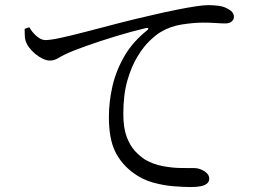

<svg xmlns="http://www.w3.org/2000/svg" viewBox="-20 -731 1040 752"><path d="M95 -624.2 76.5 -618Q77.2 -606.8 77 -595.3Q76.7 -583.8 79.9 -572.3Q83.8 -559.2 93.6 -545.7Q103.5 -532.2 117.6 -520.3Q131.6 -508.5 147 -501.2Q162.4 -493.8 175.9 -493.8Q192 -493.8 207.1 -502.9Q222.3 -512 236.7 -518.8Q267.5 -533.3 319.8 -551.7Q372 -570.2 433.6 -589Q495.3 -607.8 550.5 -620.8Q559.3 -622.8 560.6 -619.7Q561.9 -616.6 556.5 -612.4Q500.3 -567.9 467.3 -511.2Q434.4 -454.4 420.4 -393.3Q406.5 -332.1 406.5 -273.1Q406.5 -188.1 430.7 -138.3Q454.9 -88.4 501.8 -54.1Q535.8 -28.4 577.1 -16.7Q618.3 -5 658.3 -1.7Q698.2 1.6 727 1.6Q750 1.6 765.9 -1.5Q781.8 -4.6 790.7 -12.1Q799.5 -19.6 799.5 -31.3Q799.5 -43.8 789.9 -52.9Q780.4 -62 767.1 -67.3Q753.8 -72.6 741.7 -72.6Q722 -72.6 688.4 -73Q654.8 -73.4 617.8 -80.3Q580.7 -87.1 547.6 -106.2Q527.7 -119 508.3 -139.9Q489 -160.9 476 -195.7Q463 -230.5 463 -284.9Q463 -360.3 478.9 -415.7Q494.9 -471 518.4 -509.5Q541.9 -548 566.6 -571.5Q591.2 -594.9 607.9 -604.7Q645.7 -628 692.7 -635.2Q739.6 -642.4 775.7 -642.4Q804 -642.4 825.8 -640.8Q847.5 -639.2 862.4 -639.2Q878.7 -639.2 887.4 -646.9Q896.2 -654.6 896.2 -664.9Q896.2 -675.7 889.1 -683.9Q882.1 -692.1 865.6 -699.8Q853.7 -706 834.3 -708.5Q814.8 -710.9 794.8 -710.9Q778.2 -710.9 746.9 -706.2Q715.6 -701.6 670.7 -692.6Q625.8 -683.7 567.7 -669.9Q506 -656 441.9 -639.4Q377.8 -622.7 320.4 -607.7Q263.1 -592.7 220.2 -583.3Q177.3 -574 158 -574Q141 -574 123.1 -589.6Q105.2 -605.2 95 -624.2Z"/></svg>

Font: Noto Serif KR
Style: Regular
Weight: 200
Designer: Ryoko NISHIZUKA 西塚涼子 (kana & ideographs); Frank Grießhammer (Latin, Greek & Cyrillic); Wenlong ZHANG 张文龙 (bopomofo); San
Foundry: Adobe
Version: Version 2.001;hotconv 1.1.0;makeotfexe 2.6.0